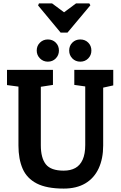

<svg xmlns="http://www.w3.org/2000/svg" viewBox="-20 -1100 710 1124"><path d="M208 -1080H285L355 -1028L425 -1080H503L509 -1069L375 -909H335L203 -1068ZM353 4Q253 4 195 -26Q137 -56 112.5 -112.5Q88 -169 88 -248V-593L21 -602V-691H290V-603L219 -592V-250Q219 -175 248.5 -138Q278 -101 353 -101Q393 -101 421 -116.5Q449 -132 464 -165.5Q479 -199 479 -251V-594L415 -603V-691H643V-600L584 -587V-248Q584 -171 557.5 -114Q531 -57 479.5 -26.5Q428 4 353 4ZM450 -739Q422 -739 403.5 -758Q385 -777 385 -804Q385 -832 403.5 -850.5Q422 -869 450 -869Q478 -869 496.5 -850.5Q515 -832 515 -804Q515 -777 496.5 -758Q478 -739 450 -739ZM260 -739Q233 -739 214 -758Q195 -777 195 -804Q195 -832 214 -850.5Q233 -869 260 -869Q288 -869 306.5 -850.5Q325 -832 325 -804Q325 -777 306.5 -758Q288 -739 260 -739Z"/></svg>

Font: Kreon
Style: Bold
Weight: 700
Designer: Julia Petretta
Foundry: Julia Petretta and Eli Heuer
Version: Version 2.002